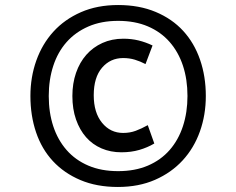

<svg xmlns="http://www.w3.org/2000/svg" viewBox="-20 -732 940 764"><path d="M353 -353Q353 -284 386 -243.5Q419 -203 470 -203Q497 -203 520 -211.5Q543 -220 568 -234L594 -161Q567 -145 534.5 -135.5Q502 -126 463 -126Q420 -126 384 -141.5Q348 -157 322.5 -186Q297 -215 282.5 -256.5Q268 -298 268 -350Q268 -400 282.5 -442Q297 -484 323.5 -514Q350 -544 387.5 -561Q425 -578 471 -578Q503 -578 531.5 -571Q560 -564 587 -551L559 -477Q538 -488 516.5 -494.5Q495 -501 470 -501Q419 -501 386 -462.5Q353 -424 353 -353ZM450 -51Q517 -51 568.5 -73Q620 -95 655 -135Q690 -175 708 -230Q726 -285 726 -350Q726 -416 708 -470.5Q690 -525 655 -565Q620 -605 568.5 -627Q517 -649 450 -649Q383 -649 331.5 -626.5Q280 -604 245 -564.5Q210 -525 192 -470Q174 -415 174 -350Q174 -284 192 -229.5Q210 -175 245 -135Q280 -95 331.5 -73Q383 -51 450 -51ZM449 12Q365 12 300 -15.5Q235 -43 190.5 -91Q146 -139 123.5 -205.5Q101 -272 101 -350Q101 -425 124.5 -491Q148 -557 192.5 -606Q237 -655 302 -683.5Q367 -712 450 -712Q534 -712 599.5 -684.5Q665 -657 709 -609Q753 -561 776 -494.5Q799 -428 799 -350Q799 -275 775.5 -209Q752 -143 707 -94Q662 -45 597 -16.5Q532 12 449 12Z"/></svg>

Font: ABeeZee
Style: Regular
Weight: 400
Designer: Anja Meiners
Foundry: Anja Meiners
Version: Version 1.001